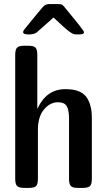

<svg xmlns="http://www.w3.org/2000/svg" viewBox="-20 -917 523 937"><path d="M54.2 -44.9V-648.9Q54.2 -675.8 63.7 -684.8Q73.2 -693.8 99.1 -693.8H118.2Q145 -693.8 153.6 -684.3Q162.1 -674.8 162.1 -649.9V-387.2H163.1Q207 -482.4 299.8 -481.9Q371.6 -481.9 399.9 -445.6Q428.2 -409.2 428.2 -341.8V-43.9Q428.2 -18.1 419.2 -9Q410.2 0 383.8 0H360.8Q334 0 325.4 -9.5Q316.9 -19 316.9 -43.9V-337.9Q316.9 -380.9 305.4 -399.4Q293.9 -418 263.2 -418Q224.1 -418 194.6 -382.6Q165 -347.2 165 -283.2V-43.9Q165 -18.1 156 -9Q147 0 121.1 0H99.1Q72.3 0 63.2 -9.5Q54.2 -19 54.2 -44.9ZM92.8 -760.3Q92.8 -766.1 99.4 -774.2Q106 -782.2 145 -830.1Q170.9 -860.8 188 -881.8Q201.2 -897 217.8 -897H265.1Q279.3 -897 284.7 -893.1Q290 -889.2 304.7 -870.1Q389.6 -768.1 390.1 -760.3Q390.1 -749 367.7 -749H349.1Q337.9 -749 318.8 -762.5Q299.8 -775.9 241.7 -831.1H240.7Q233.9 -825.2 226.8 -818.6Q219.7 -812 201.9 -796.6Q184.1 -781.2 161.1 -760.3Q147.9 -749 121.1 -749H119.1Q92.8 -749 92.8 -760.3Z"/></svg>

Font: CMU Sans Serif Demi Condensed
Style: DemiCondensed
Weight: 600
Width: 3
Version: Version 0.7.0